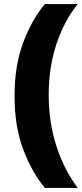

<svg xmlns="http://www.w3.org/2000/svg" viewBox="-20 -750 405 950"><path d="M202 180Q138 103 95 -10.5Q52 -124 52 -275Q52 -426 95 -540Q138 -654 202 -730H365Q299 -650 260 -534.5Q221 -419 221 -280Q221 -143 260 -24.5Q299 94 365 180Z"/></svg>

Font: MuseoModerno ExtraBold
Style: Regular
Weight: 800
Designer: Pablo Cosgaya, Héctor Gatti, Marcela Romero, and the Authors of The MuseoModerno Project.
Foundry: Omnibus-Type Team
Version: Version 1.001